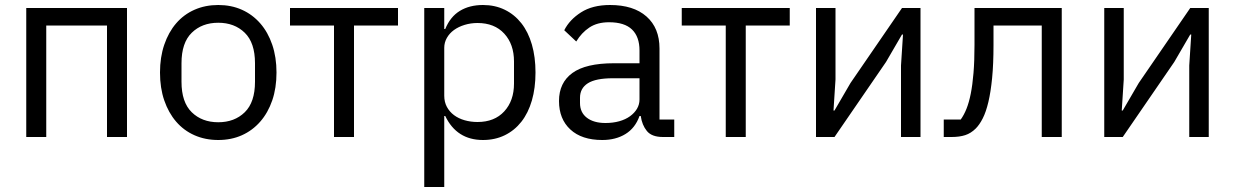

<svg xmlns="http://www.w3.org/2000/svg" viewBox="-20 -548 4940 768"><path d="M85 -516H488V0H408V-446H165V0H85Z M853 12Q801 12 758 -7Q715 -26 684.5 -61.5Q654 -97 637 -146.5Q620 -196 620 -258Q620 -319 637 -369Q654 -419 684.5 -454.5Q715 -490 758 -509Q801 -528 853 -528Q905 -528 947.5 -509Q990 -490 1021 -454.5Q1052 -419 1069 -369Q1086 -319 1086 -258Q1086 -196 1069 -146.5Q1052 -97 1021 -61.5Q990 -26 947.5 -7Q905 12 853 12ZM853 -59Q918 -59 959 -99Q1000 -139 1000 -221V-295Q1000 -377 959 -417Q918 -457 853 -457Q788 -457 747 -417Q706 -377 706 -295V-221Q706 -139 747 -99Q788 -59 853 -59Z M1316 -446H1140V-516H1572V-446H1396V0H1316Z M1677 -516H1757V-432H1761Q1781 -481 1819.5 -504.5Q1858 -528 1912 -528Q1960 -528 1999 -509Q2038 -490 2065.5 -455Q2093 -420 2107.5 -370Q2122 -320 2122 -258Q2122 -196 2107.5 -146Q2093 -96 2065.5 -61Q2038 -26 1999 -7Q1960 12 1912 12Q1807 12 1761 -84H1757V200H1677ZM1890 -60Q1958 -60 1997 -102.5Q2036 -145 2036 -214V-302Q2036 -371 1997 -413.5Q1958 -456 1890 -456Q1863 -456 1838.5 -448.5Q1814 -441 1796 -428Q1778 -415 1767.5 -396.5Q1757 -378 1757 -357V-165Q1757 -140 1767.5 -120.5Q1778 -101 1796 -87.5Q1814 -74 1838.5 -67Q1863 -60 1890 -60Z M2632 0Q2587 0 2567.5 -24Q2548 -48 2543 -84H2538Q2521 -36 2482 -12Q2443 12 2389 12Q2307 12 2261.5 -30Q2216 -72 2216 -144Q2216 -217 2269.5 -256Q2323 -295 2436 -295H2538V-346Q2538 -401 2508 -430Q2478 -459 2416 -459Q2369 -459 2337.5 -438Q2306 -417 2285 -382L2237 -427Q2258 -469 2304 -498.5Q2350 -528 2420 -528Q2514 -528 2566 -482Q2618 -436 2618 -354V-70H2677V0ZM2402 -56Q2432 -56 2457 -63Q2482 -70 2500 -83Q2518 -96 2528 -113Q2538 -130 2538 -150V-235H2432Q2363 -235 2331.5 -215Q2300 -195 2300 -157V-136Q2300 -98 2327.5 -77Q2355 -56 2402 -56Z M2883 -446H2707V-516H3139V-446H2963V0H2883Z M3244 -516H3322V-230L3314 -106H3318L3382 -216L3588 -516H3662V0H3584V-286L3592 -410H3588L3524 -300L3318 0H3244Z M3755 -70H3823Q3836 -88 3846 -113Q3856 -138 3863 -173Q3870 -208 3874 -256Q3878 -304 3878 -369V-516H4227V0H4147V-446H3954V-367Q3954 -292 3948.5 -236Q3943 -180 3933.5 -140Q3924 -100 3911 -74.5Q3898 -49 3883 -34Q3864 -15 3841 -7.5Q3818 0 3786 0H3755Z M4397 -516H4475V-230L4467 -106H4471L4535 -216L4741 -516H4815V0H4737V-286L4745 -410H4741L4677 -300L4471 0H4397Z"/></svg>

Font: IBMPlexSans
Style: Regular
Weight: 400
Designer: Mike Abbink, Paul van der Laan, Pieter van Rosmalen
Foundry: Bold Monday
Version: Version 3.1